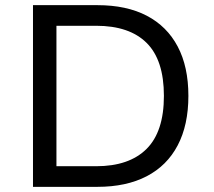

<svg xmlns="http://www.w3.org/2000/svg" viewBox="-20 -725 830 745"><path d="M108 0V-705H358Q471 -705 549.5 -664Q628 -623 669.5 -544.5Q711 -466 711 -353Q711 -240 669.5 -161Q628 -82 549 -41Q470 0 358 0ZM199 -80H353Q481 -80 548.5 -147Q616 -214 616 -353Q616 -492 549 -558.5Q482 -625 353 -625H199Z"/></svg>

Font: Nunito Sans 7pt
Style: Regular
Weight: 400
Designer: Vernon Adams
Foundry: Vernon Adams
Version: Version 3.101;gftools[0.9.27]